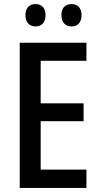

<svg xmlns="http://www.w3.org/2000/svg" viewBox="-20 -924 493 944"><path d="M105 -850C105 -812 127 -794 155 -794C183 -794 204 -812 204 -850C204 -886 183 -904 155 -904C127 -904 105 -887 105 -850ZM282 -850C282 -812 303 -794 332 -794C360 -794 381 -812 381 -850C381 -886 360 -904 332 -904C303 -904 282 -887 282 -850ZM405 0V-90H180V-328H391V-416H180V-625H405V-714H77V0Z"/></svg>

Font: Noto Sans Thai Looped Condensed Medium
Style: Regular
Weight: 500
Width: 3
Designer: Sasikarn Vongin, Ben Mitchell
Foundry: The Fontpad Ltd
Version: Version 1.001